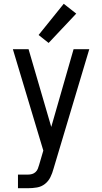

<svg xmlns="http://www.w3.org/2000/svg" viewBox="-20 -790 540 1015"><path d="M75 205H128Q152 205 175.5 201Q199 197 217.5 182.5Q236 168 246.5 146.5Q257 125 263 102L452 -530H369L251 -119L131 -530H48L209 6L187 81Q184 92 180 102Q176 112 168 119.5Q160 127 149.5 130Q139 133 128 133H75ZM237 -563 383 -718 317 -770 184 -605Z"/></svg>

Font: Iosevka SS09
Style: Regular
Weight: 400
Monospace: yes
Designer: Belleve Invis
Foundry: Belleve Invis
Version: Version 5.2.1; ttfautohint (v1.8.3)